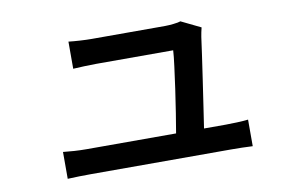

<svg xmlns="http://www.w3.org/2000/svg" viewBox="-59 -592 1073 697"><g transform="rotate(-10 478.0 -244.0)"><path d="M139 -97Q157 -95 179.5 -93.5Q202 -92 225 -92H555Q560 -122 567 -165Q574 -208 580 -251.5Q586 -295 591 -333Q596 -371 597 -391H313Q291 -391 269 -390Q247 -389 228 -388V-488Q245 -486 269.5 -484.5Q294 -483 312 -483H583Q596 -483 614.5 -485Q633 -487 641 -490L713 -455Q711 -447 709 -437.5Q707 -428 706 -421Q703 -398 697 -356Q691 -314 684 -266.5Q677 -219 670 -172Q663 -125 658 -92H738Q755 -92 779.5 -93Q804 -94 821 -96V2Q807 1 782 0.5Q757 0 740 0H225Q201 0 182 0.5Q163 1 139 2Z"/></g></svg>

Font: Kinto Sans Med
Style: Regular
Weight: 500
Designer: Authors: Ryoko NISHIZUKA  (kana & ideographs); Paul D. Hunt (Latin, Greek & Cyrillic); Wenlong ZHANG  (bopomofo); Sandol
Foundry: Adobe Systems Incorporated, ookami Inc.
Version: Version 0.001